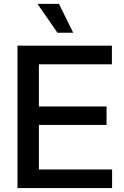

<svg xmlns="http://www.w3.org/2000/svg" viewBox="-20 -961 632 981"><path d="M69.3 0V-727.5H551.8V-632.3H178.7V-417H524.4V-322.8H178.7V-95.2H552.7V0ZM273.4 -793.9 171.4 -941.4H281.2L354 -793.9Z"/></svg>

Font: Inter 28pt Medium
Style: Regular
Weight: 500
Designer: Rasmus Andersson
Foundry: rsms
Version: Version 4.001;git-66647c0bb